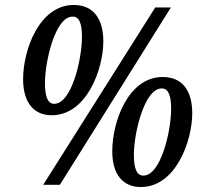

<svg xmlns="http://www.w3.org/2000/svg" viewBox="-20 -744 818 773"><path d="M188 -280C330 -280 396 -467 396 -578C396 -663 360 -724 277 -724C138 -724 73 -543 73 -425C73 -329 118 -280 188 -280ZM154 0H221L668 -714H605ZM198 -326C171 -326 161 -358 161 -410C161 -496 202 -677 272 -677C300 -678 310 -647 310 -595C310 -508 269 -326 198 -326ZM547 9C689 9 754 -179 754 -288C754 -374 718 -434 635 -434C496 -434 432 -254 432 -135C432 -39 477 9 547 9ZM557 -37C529 -37 519 -69 519 -122C519 -207 561 -388 631 -388C659 -388 669 -357 669 -305C669 -218 628 -37 557 -37Z"/></svg>

Font: Noto Serif Condensed SemiBold
Style: Italic
Weight: 600
Width: 3
Italic angle: -12°
Designer: Monotype Design Team
Foundry: Monotype Imaging Inc.
Version: Version 2.014